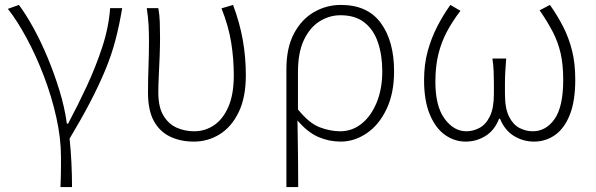

<svg xmlns="http://www.w3.org/2000/svg" viewBox="-20 -563 2423 781"><path d="M226 198Q227 172 227.5 154Q228 136 228 118Q228 100 228 75Q228 -1 209 -86Q190 -171 158.5 -253.5Q127 -336 88.5 -407.5Q50 -479 12 -527L57 -543Q86 -504 116.5 -448.5Q147 -393 174 -328Q201 -263 222 -194.5Q243 -126 252 -60H257Q297 -135 333 -212.5Q369 -290 395.5 -370Q422 -450 428 -530H477Q466 -463 450 -401.5Q434 -340 408 -277.5Q382 -215 346.5 -147Q311 -79 263 1Q268 46 270.5 98.5Q273 151 273 198Z M768 13Q715 13 672.5 -7Q630 -27 606 -70.5Q582 -114 582 -187Q582 -239 584 -291.5Q586 -344 586 -396Q586 -428 584.5 -459Q583 -490 577 -530H624Q629 -502 630 -473Q631 -444 631 -410Q631 -376 629.5 -335.5Q628 -295 626 -256.5Q624 -218 624 -187Q624 -127 645 -92.5Q666 -58 699 -43.5Q732 -29 770 -29Q814 -29 850.5 -53.5Q887 -78 909 -128.5Q931 -179 931 -257Q931 -323 920.5 -389.5Q910 -456 881 -529L928 -543Q955 -471 967.5 -401Q980 -331 980 -257Q980 -167 951 -107Q922 -47 874 -17Q826 13 768 13Z M1145 198V-282Q1145 -369 1176 -427Q1207 -485 1257.5 -514Q1308 -543 1367 -543Q1475 -543 1529 -469.5Q1583 -396 1583 -273Q1583 -183 1552 -118.5Q1521 -54 1471 -20.5Q1421 13 1366 13Q1318 13 1274.5 -6Q1231 -25 1190 -73Q1191 -21 1191.5 20.5Q1192 62 1192.5 104Q1193 146 1193 198ZM1364 -29Q1412 -29 1450.5 -59.5Q1489 -90 1512 -145.5Q1535 -201 1535 -273Q1535 -338 1517.5 -390Q1500 -442 1462.5 -471.5Q1425 -501 1365 -501Q1320 -501 1280.5 -476.5Q1241 -452 1216.5 -401Q1192 -350 1192 -270V-118Q1237 -62 1280 -45.5Q1323 -29 1364 -29Z M1874 13Q1829 13 1790.5 -14Q1752 -41 1728.5 -97Q1705 -153 1705 -237Q1705 -301 1719.5 -354Q1734 -407 1758 -454Q1782 -501 1812 -543L1853 -519Q1820 -476 1797.5 -433.5Q1775 -391 1763 -342Q1751 -293 1751 -230Q1751 -131 1788.5 -80Q1826 -29 1877 -29Q1904 -29 1930 -42.5Q1956 -56 1972.5 -89.5Q1989 -123 1989 -181Q1989 -202 1989 -225Q1989 -248 1988 -273Q1987 -298 1983 -325H2039Q2037 -298 2035.5 -273Q2034 -248 2034 -225Q2034 -202 2034 -181Q2034 -122 2050.5 -89Q2067 -56 2093 -42.5Q2119 -29 2147 -29Q2201 -29 2236 -79Q2271 -129 2271 -238Q2271 -300 2260.5 -346Q2250 -392 2228.5 -433.5Q2207 -475 2175 -521L2217 -543Q2248 -499 2271 -454Q2294 -409 2307 -357Q2320 -305 2320 -239Q2320 -152 2298 -96.5Q2276 -41 2238 -14Q2200 13 2152 13Q2108 13 2070.5 -10Q2033 -33 2014 -80H2010Q1992 -33 1955 -10Q1918 13 1874 13Z"/></svg>

Font: Noto Sans KR ExtraLight
Style: Regular
Weight: 250
Designer: Ryoko NISHIZUKA  (kana, bopomofo & ideographs); Paul D. Hunt (Latin, Greek & Cyrillic); Sandoll Communications , Soo-you
Foundry: Adobe
Version: Version 2.004-H2;hotconv 1.0.118;makeotfexe 2.5.65603